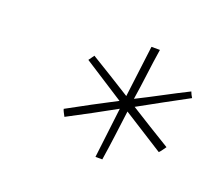

<svg xmlns="http://www.w3.org/2000/svg" viewBox="-63 -801 501 448"><g transform="rotate(20 187.5 -577.0)"><path d="M225 -559Q196 -543 167.5 -527.5Q139 -512 110 -497Q108 -501 105.5 -505.5Q103 -510 102 -514Q131 -530 160 -545.5Q189 -561 218 -576Q193 -592 167.5 -608.5Q142 -625 117 -641Q119 -644 122 -648Q125 -652 127 -655Q153 -639 178.5 -623.5Q204 -608 229 -592L245 -720H266Q261 -688 257 -656Q253 -624 248 -592Q278 -607 308 -623Q338 -639 368 -654Q369 -651 371 -647Q373 -643 375 -640Q345 -624 315 -607.5Q285 -591 256 -575Q281 -559 306.5 -543.5Q332 -528 358 -512Q355 -508 352 -503.5Q349 -499 345 -495Q320 -511 294.5 -527Q269 -543 244 -559Q240 -528 236 -497Q232 -466 227 -434H210Z"/></g></svg>

Font: Josefin Sans Thin Thin
Style: Italic
Weight: 250
Italic angle: -7°
Version: Version 2.000